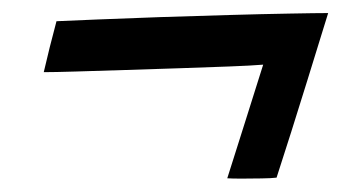

<svg xmlns="http://www.w3.org/2000/svg" viewBox="-20 -419 540 294"><path d="M482.5 -399Q480 -391 471.2 -362.5Q462.5 -334 450.5 -295.5Q438.5 -257 426 -217.2Q413.5 -177.5 403.5 -147Q396 -146 380.5 -145.8Q365 -145.5 350 -145.5Q335 -145.5 328 -146Q332.5 -160 340.2 -184.5Q348 -209 356.5 -236Q365 -263 372.2 -285.8Q379.5 -308.5 383 -320Q365 -318.5 330.8 -317.2Q296.5 -316 254.5 -314.5Q212.5 -313 171 -311.8Q129.5 -310.5 96.2 -309.5Q63 -308.5 47 -308.5Q50.5 -323.5 56.2 -346.8Q62 -370 66.5 -386.5Q87 -387.5 129.8 -389.2Q172.5 -391 225.2 -392.8Q278 -394.5 330 -396Q382 -397.5 423 -398.2Q464 -399 482.5 -399Z"/></svg>

Font: Grandstander
Style: Italic
Weight: 400
Italic angle: -15°
Designer: Tyler Finck
Foundry: Etcetera Type Co
Version: Version 1.200; ttfautohint (v1.8.3)